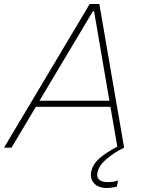

<svg xmlns="http://www.w3.org/2000/svg" viewBox="-36 -733 724 953"><path d="M-16 0Q18.5 -58 56.5 -121.8Q94.5 -185.5 129 -243L275 -488Q312.5 -551 344.5 -604.5Q376 -657.5 409 -713H457Q466 -660.5 475.5 -606.5Q485 -552.5 496 -487L538 -243Q548.5 -183 559.5 -119.8Q570.5 -56.5 580 0H547Q538.5 -48.5 530 -100.5Q521 -152.5 512 -203H142Q112 -152.5 81.5 -101.2Q51 -50 21 0ZM185 -275Q173 -255 160 -233H507L500 -274L431 -677H425ZM495 200Q451.5 200 430.5 176.5Q415 159 415 135.5Q415 127 417 118Q424.5 82.5 456.5 53.8Q488.5 25 555 -10L557 -20H573L580 0Q532 23 493.5 55.5Q455 88 448 122Q446.5 128.5 446.5 134.5Q446.5 150 456.5 159Q470 171 496 171Q513.5 171 527.8 168.5Q542 166 550 163L544 194Q534.5 196 520 198Q505.5 200 495 200Z"/></svg>

Font: Heraclito Thin
Style: Italic
Weight: 100
Italic angle: -12°
Designer: Kostas Bartsokas (font) & Cristiano Sobral (main changes)
Foundry: Kostas Bartsokas (font) & Cristiano Sobral (main changes)
Version: Version 1.00;July 8, 2020;FontCreator 13.0.0.2655 64-bit